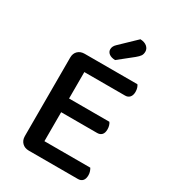

<svg xmlns="http://www.w3.org/2000/svg" viewBox="-198 -935 940 1044"><g transform="rotate(30 272.0 -413.0)"><path d="M149 1Q123 1 107 -15Q91 -31 91 -57V-550Q91 -576 107 -591.5Q123 -607 149 -607H480Q485 -601 488.5 -590Q492 -579 492 -566Q492 -544 481.5 -532Q471 -520 453 -520H197V-354H450Q455 -348 458.5 -337Q462 -326 462 -313Q462 -290 451.5 -279Q441 -268 423 -268H197V-86H485Q489 -80 493 -69Q497 -58 497 -45Q497 -22 486.5 -10.5Q476 1 458 1ZM372 -827Q399 -826 414 -813Q429 -800 429 -782Q429 -766 422 -755.5Q415 -745 398 -731L309 -660Q284 -661 270.5 -671.5Q257 -682 257 -698Q257 -717 274 -733Z"/></g></svg>

Font: Baloo 2 Latin Medium
Style: Regular
Weight: 500
Designer: Sarang Kulkarni and Ek Type
Foundry: Ek Type
Version: Version 1.001